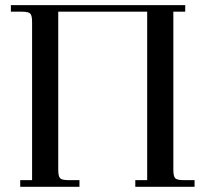

<svg xmlns="http://www.w3.org/2000/svg" viewBox="-20 -722 791 742"><path d="M22 -676.8V-702.1H695.8V-676.8H649.9V-65.9Q649.9 -41 657 -33.4Q664.1 -25.9 689 -25.9H731.9V0H502.9V-25.9H548.8V-676.8H205.1V-65.9Q205.1 -41 212.2 -33.4Q219.2 -25.9 244.1 -25.9H287.1V0H58.1V-25.9H104V-637.2Q104 -662.1 96.9 -669.4Q89.8 -676.8 64.9 -676.8Z"/></svg>

Font: Dihjauti S
Style: Bold
Weight: 700
Designer: T. Christopher White
Version: Version 3.0.0